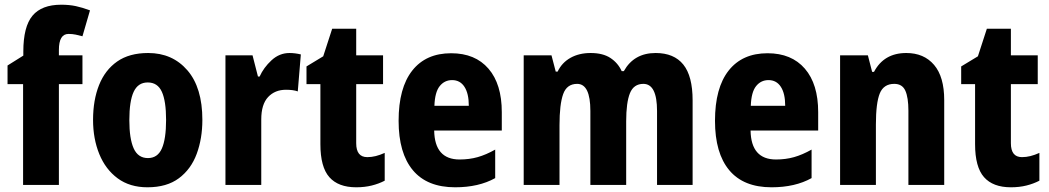

<svg xmlns="http://www.w3.org/2000/svg" viewBox="-20 -785 4454 815"><path d="M330 -428H230V0H78V-428H12V-507L79 -549V-566Q79 -672 118 -718.5Q157 -765 240 -765Q274 -765 302 -759Q330 -753 362 -741L330 -631Q316 -635 301.5 -638Q287 -641 271 -641Q230 -641 230 -573V-550H330Z M839 -276Q839 -197 815 -132Q791 -67 739.5 -28.5Q688 10 606 10Q531 10 479.5 -28Q428 -66 401.5 -131Q375 -196 375 -276Q375 -360 400.5 -424Q426 -488 477.5 -524Q529 -560 609 -560Q712 -560 775.5 -486.5Q839 -413 839 -276ZM529 -275Q529 -196 547.5 -155Q566 -114 608 -114Q649 -114 667 -154.5Q685 -195 685 -276Q685 -356 667 -395.5Q649 -435 607 -435Q566 -435 547.5 -395.5Q529 -356 529 -275Z M1209 -560Q1232 -560 1257 -554L1244 -397Q1225 -404 1194 -404Q1147 -404 1118 -373Q1089 -342 1089 -278V0H937V-550H1052L1075 -460H1082Q1099 -498 1132.5 -529Q1166 -560 1209 -560Z M1539 -118Q1557 -118 1575 -122.5Q1593 -127 1613 -136V-18Q1588 -5 1558 2.5Q1528 10 1492 10Q1416 10 1378 -33Q1340 -76 1340 -173V-428H1281V-503L1352 -546L1390 -663H1492V-550H1606V-428H1492V-177Q1492 -118 1539 -118Z M1895 -559Q1997 -559 2053.5 -493.5Q2110 -428 2110 -309V-231H1823Q1825 -108 1931 -108Q1972 -108 2007.5 -118Q2043 -128 2082 -150V-29Q2012 10 1912 10Q1793 10 1732.5 -62.5Q1672 -135 1672 -272Q1672 -412 1730 -485.5Q1788 -559 1895 -559ZM1899 -445Q1867 -445 1846.5 -419.5Q1826 -394 1824 -336H1970Q1970 -388 1951.5 -416.5Q1933 -445 1899 -445Z M2763 -560Q2841 -560 2880.5 -511Q2920 -462 2920 -359V0H2769V-314Q2769 -429 2711 -429Q2670 -429 2654 -389.5Q2638 -350 2638 -270V0H2486V-314Q2486 -429 2430 -429Q2386 -429 2370.5 -385.5Q2355 -342 2355 -254V0H2203V-550H2321L2339 -481H2347Q2365 -519 2401.5 -539.5Q2438 -560 2487 -560Q2539 -560 2571 -539Q2603 -518 2619 -483H2628Q2671 -560 2763 -560Z M3238 -559Q3340 -559 3396.5 -493.5Q3453 -428 3453 -309V-231H3166Q3168 -108 3274 -108Q3315 -108 3350.5 -118Q3386 -128 3425 -150V-29Q3355 10 3255 10Q3136 10 3075.5 -62.5Q3015 -135 3015 -272Q3015 -412 3073 -485.5Q3131 -559 3238 -559ZM3242 -445Q3210 -445 3189.5 -419.5Q3169 -394 3167 -336H3313Q3313 -388 3294.5 -416.5Q3276 -445 3242 -445Z M3827 -560Q3902 -560 3945 -509.5Q3988 -459 3988 -360V0H3836V-315Q3836 -371 3823 -400Q3810 -429 3776 -429Q3731 -429 3714.5 -388.5Q3698 -348 3698 -256V0H3546V-550H3664L3682 -480H3690Q3732 -560 3827 -560Z M4318 -118Q4336 -118 4354 -122.5Q4372 -127 4392 -136V-18Q4367 -5 4337 2.5Q4307 10 4271 10Q4195 10 4157 -33Q4119 -76 4119 -173V-428H4060V-503L4131 -546L4169 -663H4271V-550H4385V-428H4271V-177Q4271 -118 4318 -118Z"/></svg>

Font: Noto Sans Arabic UI Cn XBd
Style: Regular
Weight: 800
Width: 3
Designer: Monotype Design Team, Nadine Chahine and Nizar Qandah
Foundry: Monotype Imaging Inc.
Version: Version 2.010; ttfautohint (v1.8.4.7-5d5b)